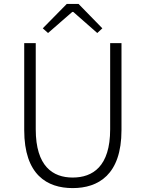

<svg xmlns="http://www.w3.org/2000/svg" viewBox="-20 -950 745 983"><path d="M352 13C483 13 602 -55 602 -284V-729H544V-288C544 -98 455 -41 352 -41C251 -41 163 -98 163 -288V-729H104V-284C104 -55 221 13 352 13ZM226 -781 350 -889H355L478 -781L504 -805L382 -930H322L199 -805Z"/></svg>

Font: GenYoGothic2 TW L
Style: Regular
Weight: 300
Version: Version 2.100;PS 2.1;hotconv 16.6.51;makeotf.lib2.5.65220 DE